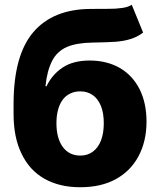

<svg xmlns="http://www.w3.org/2000/svg" viewBox="-20 -764 662 794"><path d="M524.9 -744.1 571.8 -629.4Q549.8 -612.3 522.9 -603.5Q494.6 -594.2 458.5 -591.3Q424.3 -588.9 362.8 -587.9Q296.4 -586.9 256.8 -569.8Q216.3 -552.2 195.8 -512.7Q174.3 -470.7 168 -407.2H172.4Q195.3 -455.6 239.3 -484.9Q282.7 -513.7 351.1 -513.7Q421.4 -513.7 475.6 -482.9Q528.3 -452.1 557.1 -395.5Q585.9 -337.9 585.9 -261.2Q585.9 -179.7 552.7 -117.7Q520 -56.6 458.5 -22.9Q397.9 10.3 311.5 10.3Q226.6 10.3 164.6 -24.4Q103 -58.6 69.8 -127Q36.1 -194.3 36.1 -293.5V-333Q36.1 -535.2 117.7 -630.9Q199.2 -726.6 356.4 -727.1Q382.8 -727.5 428.2 -727.5Q457.5 -727.1 484.4 -731Q507.8 -733.9 524.9 -744.1ZM312.5 -120.6Q341.8 -120.6 363.8 -136.7Q385.7 -152.8 397.5 -182.6Q409.2 -212.9 409.2 -254.4Q409.2 -296.4 397.5 -325.7Q384.8 -356 363.8 -370.6Q341.3 -386.2 312 -386.2Q289.1 -386.2 271 -377.4Q251.5 -368.2 239.7 -352.1Q226.6 -334.5 220.2 -310.5Q213.4 -285.6 213.4 -254.4Q213.4 -192.4 239.7 -156.2Q266.1 -120.6 312.5 -120.6Z"/></svg>

Font: My Font
Style: Regular
Weight: 500
Designer: Rasmus Andersson
Foundry: rsms
Version: Version 0.001